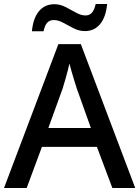

<svg xmlns="http://www.w3.org/2000/svg" viewBox="-20 -937 695 957"><path d="M540 0 463 -205H189L113 0H0L271 -717H383L654 0ZM362 -498Q359 -508 351.5 -531.5Q344 -555 337 -580Q330 -605 326 -620Q319 -588 309 -553Q299 -518 293 -498L221 -299H433ZM139 -781Q145 -846 174 -881Q203 -916 251 -916Q280 -916 307 -902Q334 -888 359 -874Q384 -860 406 -860Q426 -860 438 -873.5Q450 -887 457 -917H514Q508 -852 479 -817Q450 -782 403 -782Q375 -782 348 -795.5Q321 -809 296 -823Q271 -837 248 -837Q227 -837 215 -823.5Q203 -810 197 -781Z"/></svg>

Font: Noto Sans Khmer UI Medium
Style: Regular
Weight: 500
Designer: Danh Hong and the Monotype Design Team
Foundry: Monotype Imaging Inc.
Version: Version 2.002; ttfautohint (v1.8.4.7-5d5b)